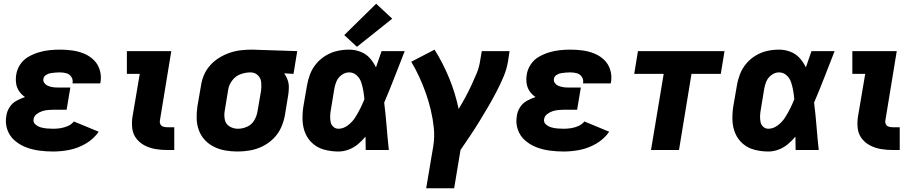

<svg xmlns="http://www.w3.org/2000/svg" viewBox="-20 -804 4936 1029"><path d="M265 8Q309 8 353.5 -1Q398 -10 440 -34.5Q482 -59 509 -98L376 -153Q363 -137 343.5 -128.5Q324 -120 304 -117Q284 -114 265 -114Q248 -114 231 -115.5Q214 -117 198.5 -121.5Q183 -126 170 -137Q157 -148 160 -165Q162 -181 176 -192Q190 -203 205.5 -208Q221 -213 236.5 -214.5Q252 -216 268 -216H337L357 -335H287Q274 -335 261.5 -337Q249 -339 237 -344Q225 -349 217.5 -359.5Q210 -370 213 -383Q215 -395 227 -402.5Q239 -410 251.5 -412Q264 -414 276.5 -415Q289 -416 301 -416Q319 -416 335.5 -411.5Q352 -407 362 -392.5Q372 -378 369 -360V-357H517Q518 -362 519 -366Q524 -400 514 -431Q504 -462 481.5 -483.5Q459 -505 429.5 -517Q400 -529 367.5 -533.5Q335 -538 301 -538Q273 -538 244.5 -535Q216 -532 187.5 -523.5Q159 -515 132 -499.5Q105 -484 88 -458Q71 -432 67 -404Q63 -380 66.5 -356.5Q70 -333 83 -314.5Q96 -296 114 -284Q90 -276 67.5 -263.5Q45 -251 31 -229Q17 -207 14 -183Q7 -145 19 -110Q31 -75 58 -51.5Q85 -28 118.5 -15Q152 -2 189.5 3Q227 8 265 8Z M877 0H914V-122H877Q866 -122 855.5 -125Q845 -128 840 -137.5Q835 -147 837 -158L898 -530H660V-408H729L690 -178Q685 -146 689 -115Q693 -84 711.5 -60.5Q730 -37 757 -23.5Q784 -10 814.5 -5Q845 0 877 0Z M1253 8Q1287 8 1321 2Q1355 -4 1387.5 -20Q1420 -36 1446 -62Q1472 -88 1486.5 -120.5Q1501 -153 1507 -187L1525 -297Q1528 -317 1528 -337.5Q1528 -358 1521 -377Q1514 -396 1503 -411L1553 -408L1573 -530L1330 -538H1329Q1300 -538 1270 -534.5Q1240 -531 1211 -521Q1182 -511 1155 -494.5Q1128 -478 1106.5 -454Q1085 -430 1073 -401.5Q1061 -373 1057 -344L1038 -234Q1033 -200 1034 -167.5Q1035 -135 1046 -105.5Q1057 -76 1078 -53.5Q1099 -31 1127.5 -17Q1156 -3 1188 2.5Q1220 8 1253 8ZM1255 -114Q1230 -114 1209.5 -127Q1189 -140 1184.5 -164.5Q1180 -189 1185 -214L1203 -324Q1207 -350 1225 -373.5Q1243 -397 1269.5 -406.5Q1296 -416 1323 -416Q1346 -416 1362 -400.5Q1378 -385 1380 -362Q1382 -339 1379 -317L1360 -207Q1356 -182 1342.5 -159Q1329 -136 1304.5 -125Q1280 -114 1255 -114Z M1794 8Q1821 8 1848 -2Q1875 -12 1897.5 -30.5Q1920 -49 1939 -72Q1939 -36 1940 0H2064Q2057 -64 2052 -127.5Q2047 -191 2039 -254Q2068 -322 2095 -391.5Q2122 -461 2149 -530H2025Q2010 -486 1995 -443Q1982 -470 1962 -492.5Q1942 -515 1912.5 -526.5Q1883 -538 1851 -538Q1819 -538 1787.5 -531Q1756 -524 1726.5 -506.5Q1697 -489 1675 -462.5Q1653 -436 1641.5 -405.5Q1630 -375 1625 -344L1606 -234Q1600 -196 1601.5 -158.5Q1603 -121 1617 -88.5Q1631 -56 1658 -33Q1685 -10 1721 -1Q1757 8 1794 8ZM1794 -114Q1778 -114 1766.5 -124.5Q1755 -135 1752 -150.5Q1749 -166 1749.5 -182Q1750 -198 1753 -214L1771 -324Q1774 -345 1782.5 -366Q1791 -387 1810 -401.5Q1829 -416 1851 -416Q1875 -416 1892 -400Q1909 -384 1916 -362.5Q1923 -341 1927 -318Q1931 -295 1933 -272Q1923 -247 1910.5 -222Q1898 -197 1883 -173.5Q1868 -150 1844 -132Q1820 -114 1794 -114ZM1893 -553 2082 -704 1996 -784 1825 -616Z M2264 205H2414L2448 0Q2474 -38 2499.5 -76Q2525 -114 2549 -153Q2573 -192 2596 -231.5Q2619 -271 2640 -311Q2661 -351 2678.5 -392.5Q2696 -434 2703 -477L2711 -530H2562L2553 -477Q2548 -443 2534.5 -410.5Q2521 -378 2506 -346Q2491 -314 2474 -282.5Q2457 -251 2438 -220Q2420 -306 2387 -386Q2354 -466 2309 -538L2184 -473Q2208 -433 2227.5 -390.5Q2247 -348 2262.5 -304Q2278 -260 2289 -213.5Q2300 -167 2305 -118.5Q2310 -70 2302 -20Z M3001 8Q3045 8 3089.5 -1Q3134 -10 3176 -34.5Q3218 -59 3245 -98L3112 -153Q3099 -137 3079.5 -128.5Q3060 -120 3040 -117Q3020 -114 3001 -114Q2984 -114 2967 -115.5Q2950 -117 2934.5 -121.5Q2919 -126 2906 -137Q2893 -148 2896 -165Q2898 -181 2912 -192Q2926 -203 2941.5 -208Q2957 -213 2972.5 -214.5Q2988 -216 3004 -216H3073L3093 -335H3023Q3010 -335 2997.5 -337Q2985 -339 2973 -344Q2961 -349 2953.5 -359.5Q2946 -370 2949 -383Q2951 -395 2963 -402.5Q2975 -410 2987.5 -412Q3000 -414 3012.5 -415Q3025 -416 3037 -416Q3055 -416 3071.5 -411.5Q3088 -407 3098 -392.5Q3108 -378 3105 -360V-357H3253Q3254 -362 3255 -366Q3260 -400 3250 -431Q3240 -462 3217.5 -483.5Q3195 -505 3165.5 -517Q3136 -529 3103.5 -533.5Q3071 -538 3037 -538Q3009 -538 2980.5 -535Q2952 -532 2923.5 -523.5Q2895 -515 2868 -499.5Q2841 -484 2824 -458Q2807 -432 2803 -404Q2799 -380 2802.5 -356.5Q2806 -333 2819 -314.5Q2832 -296 2850 -284Q2826 -276 2803.5 -263.5Q2781 -251 2767 -229Q2753 -207 2750 -183Q2743 -145 2755 -110Q2767 -75 2794 -51.5Q2821 -28 2854.5 -15Q2888 -2 2925.5 3Q2963 8 3001 8Z M3469 0H3619L3686 -408H3843L3863 -530H3399L3379 -408H3537Z M4098 8Q4125 8 4152 -2Q4179 -12 4201.5 -30.5Q4224 -49 4243 -72Q4243 -36 4244 0H4368Q4361 -64 4356 -127.5Q4351 -191 4343 -254Q4372 -322 4399 -391.5Q4426 -461 4453 -530H4329Q4314 -486 4299 -443Q4286 -470 4266 -492.5Q4246 -515 4216.5 -526.5Q4187 -538 4155 -538Q4123 -538 4091.5 -531Q4060 -524 4030.5 -506.5Q4001 -489 3979 -462.5Q3957 -436 3945.5 -405.5Q3934 -375 3929 -344L3910 -234Q3904 -196 3905.5 -158.5Q3907 -121 3921 -88.5Q3935 -56 3962 -33Q3989 -10 4025 -1Q4061 8 4098 8ZM4098 -114Q4082 -114 4070.5 -124.5Q4059 -135 4056 -150.5Q4053 -166 4053.5 -182Q4054 -198 4057 -214L4075 -324Q4078 -345 4086.5 -366Q4095 -387 4114 -401.5Q4133 -416 4155 -416Q4179 -416 4196 -400Q4213 -384 4220 -362.5Q4227 -341 4231 -318Q4235 -295 4237 -272Q4227 -247 4214.5 -222Q4202 -197 4187 -173.5Q4172 -150 4148 -132Q4124 -114 4098 -114Z M4765 0H4802V-122H4765Q4754 -122 4743.5 -125Q4733 -128 4728 -137.5Q4723 -147 4725 -158L4786 -530H4548V-408H4617L4578 -178Q4573 -146 4577 -115Q4581 -84 4599.5 -60.5Q4618 -37 4645 -23.5Q4672 -10 4702.5 -5Q4733 0 4765 0Z"/></svg>

Font: Iosevka Sparkle Heavy
Style: Italic
Weight: 900
Italic angle: -9°
Designer: Belleve Invis
Foundry: Belleve Invis
Version: Version 4.5.0; ttfautohint (v1.8.3)